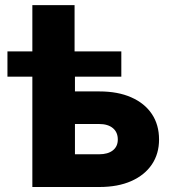

<svg xmlns="http://www.w3.org/2000/svg" viewBox="-20 -748 690 768"><path d="M9.8 -441.4V-542.5H465.3V-441.4ZM109.4 -542.5V-727.5H278.3V-542.5ZM213.4 -382.3H377.4Q451.7 -382.3 505.1 -358.6Q558.6 -335 587.4 -292Q616.2 -249 616.2 -189.9Q616.2 -132.8 587.4 -90.1Q558.6 -47.4 505.1 -23.7Q451.7 0 377.4 0H109.4V-542.5H279.8V-130.9H376.5Q411.6 -130.9 431.4 -146.5Q451.2 -162.1 451.2 -189.9Q451.2 -219.2 431.4 -235.6Q411.6 -252 376.5 -252H213.4Z"/></svg>

Font: Inter 16pt ExtraBold
Style: Regular
Weight: 800
Version: Version 4.001;git-66647c0bb